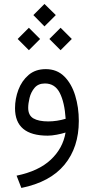

<svg xmlns="http://www.w3.org/2000/svg" viewBox="-20 -679 470 961"><path d="M147 -603.5 202.6 -659.2 259.3 -603.5 202.6 -546.9ZM227.1 -483.9 283.2 -540 339.4 -483.9 283.2 -427.7ZM68.4 -483.9 124.5 -540 180.7 -483.9 124.5 -427.7ZM308.1 -15.6Q290 -9.8 264.4 -4.9Q238.8 0 218.8 0Q55.2 0 55.2 -137.2Q55.2 -184.6 72 -229.5Q88.9 -274.4 123 -303.7Q157.2 -333 209 -333Q265.1 -333 301.8 -296.4Q338.4 -259.8 356.4 -200.7Q374.5 -141.6 374.5 -73.7Q374.5 58.6 302.7 145.5Q231 232.4 86.9 261.7L63 200.2Q172.9 177.7 233.9 120.6Q294.9 63.5 308.1 -15.6ZM308.6 -84.5Q303.2 -167 279.1 -214.1Q254.9 -261.2 205.1 -261.2Q171.4 -261.2 153.1 -239.5Q134.8 -217.8 127.9 -189Q121.1 -160.2 121.1 -139.6Q121.1 -101.6 147.2 -86.4Q173.3 -71.3 221.2 -71.3Q264.6 -71.3 308.6 -84.5Z"/></svg>

Font: Vazir Light FD-UI
Style: Light-FD-UI
Weight: 300
Designer: Saber Rastikerdar
Foundry: Saber Rastikerdar
Version: Version 30.1.0